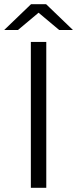

<svg xmlns="http://www.w3.org/2000/svg" viewBox="-34 -901 370 921"><path d="M187 -881H115L-14 -757H52L151 -840L250 -757H316ZM114 0H188V-700H114Z"/></svg>

Font: Montserrat Lite
Style: Regular
Weight: 400
Designer: Julieta Ulanovsky
Foundry: Julieta Ulanovsky
Version: Version 7.200;PS 007.200;hotconv 1.0.88;makeotf.lib2.5.64775